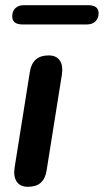

<svg xmlns="http://www.w3.org/2000/svg" viewBox="-20 -710 399 738"><path d="M87 8Q58 8 44.5 -11.5Q31 -31 36 -65L95 -435Q100 -466 118 -481.5Q136 -497 167 -497Q196 -497 209.5 -478Q223 -459 218 -424L159 -54Q154 -23 136.5 -7.5Q119 8 87 8ZM67 -616Q27 -616 27 -647Q27 -667 39 -678.5Q51 -690 72 -690H319Q359 -690 359 -659Q359 -640 347 -628Q335 -616 314 -616Z"/></svg>

Font: Nunito ExtraLight
Style: Bold Italic
Weight: 700
Italic angle: -9°
Version: Version 3.602